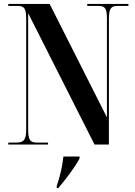

<svg xmlns="http://www.w3.org/2000/svg" viewBox="-20 -734 684 975"><path d="M22 0H224V-10H167C132 -10 123 -24 123 -79V-667L460 0H533V-635C533 -690 542 -704 578 -704H632V-714H423V-704H479C514 -704 523 -691 523 -638V-138L232 -714H22V-704H68C104 -704 113 -691 113 -638V-79C113 -24 102 -10 62 -10H22ZM268 211V221H276C312 179 359 118 384 71V61H302C296 114 285 161 268 211Z"/></svg>

Font: Noto Serif Display ExtraCondensed
Style: Bold
Weight: 700
Width: 2
Designer: Monotype Design Team
Foundry: Monotype Imaging Inc.
Version: Version 2.009